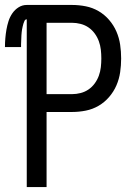

<svg xmlns="http://www.w3.org/2000/svg" viewBox="-33 -755 553 775"><path d="M75 0H155V-303H258Q286 -303 313.5 -308.5Q341 -314 365 -328Q389 -342 407.5 -363.5Q426 -385 437 -410.5Q448 -436 452 -463.5Q456 -491 456 -519Q456 -547 452 -574.5Q448 -602 437 -627.5Q426 -653 407.5 -674.5Q389 -696 365 -710Q341 -724 313.5 -729.5Q286 -735 258 -735H75Q57 -735 42 -725.5Q27 -716 17 -701.5Q7 -687 1.5 -670Q-4 -653 -7 -635.5Q-10 -618 -11.5 -600.5Q-13 -583 -13 -565H52Q52 -571 52 -577Q52 -583 52.5 -589Q53 -595 53 -601Q53 -607 53.5 -613Q54 -619 54.5 -624.5Q55 -630 56 -636Q57 -642 58.5 -648Q60 -654 61.5 -659.5Q63 -665 66 -671Q69 -677 75 -677ZM155 -375V-663H258Q275 -663 292.5 -658.5Q310 -654 324.5 -644Q339 -634 349.5 -619.5Q360 -605 366 -588.5Q372 -572 374 -554.5Q376 -537 376 -519Q376 -501 374 -483.5Q372 -466 366 -449.5Q360 -433 349.5 -418.5Q339 -404 324.5 -394Q310 -384 292.5 -379.5Q275 -375 258 -375Z"/></svg>

Font: Iosevka SS09
Style: Regular
Weight: 400
Monospace: yes
Designer: Belleve Invis
Foundry: Belleve Invis
Version: Version 5.2.1; ttfautohint (v1.8.3)